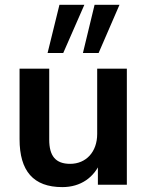

<svg xmlns="http://www.w3.org/2000/svg" viewBox="-20 -763 608 793"><path d="M237.3 9.8C312.7 9.8 370.6 -29.4 398 -100H384.3V0H503.9V-479.4H381.4V-209.8C381.4 -135.3 335.3 -86.3 269.6 -86.3C209.8 -86.3 183.3 -118.6 183.3 -186.3V-479.4H60.8V-188.2C60.8 -56.9 117.6 9.8 237.3 9.8ZM322.5 -544.1H387.3L473.5 -743.1H370.6ZM176.5 -544.1H241.2L328.4 -743.1H225.5Z"/></svg>

Font: LL Pando Sans
Style: Bold
Weight: 700
Designer: Joshua Smith
Foundry: Joshua Smith
Version: Version 1.000;Glyphs 3.2.1 (3258)